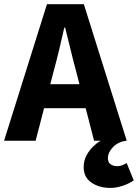

<svg xmlns="http://www.w3.org/2000/svg" viewBox="-26 -672 659 917"><path d="M501.2 225.5Q447.9 225.5 410.8 200.1Q373.6 174.6 373.6 126.4Q373.6 95.4 387.2 70.2Q400.8 44.9 419.6 27Q438.4 9.1 454.9 0H423.3L338 -330.1Q324.4 -379.4 311.3 -434.3Q298.1 -489.2 285.1 -540.3H281.1Q269.7 -489.2 256.5 -434.3Q243.4 -379.4 229.8 -330.1L144.2 0H-6.5L198.2 -651.8H374.5L579.2 0Q539 4.4 514.1 30.2Q489.3 55.9 489.3 83.2Q489.3 103.4 502.1 112.6Q515 121.7 534.5 121.7Q547.4 121.7 559.1 116.7Q570.9 111.7 579 106.7L612.7 189.3Q592.5 204.2 561.2 214.9Q530 225.5 501.2 225.5ZM128.5 -155.3V-269.8H442.3V-155.3Z"/></svg>

Font: SourceSans3VF
Style: Regular
Weight: 200
Designer: Paul D. Hunt
Foundry: Adobe
Version: Version 3.052;hotconv 1.1.0;makeotfexe 2.6.0